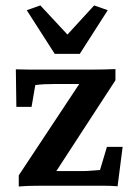

<svg xmlns="http://www.w3.org/2000/svg" viewBox="-20 -681 487 704"><path d="M163.1 -17.6 159.2 -53.7H281.2Q297.9 -53.7 314.5 -55.2Q331.1 -56.6 346.7 -57.6L372.1 -142.6H429.7L411.1 2Q386.7 0 359.9 0Q333 0 313.5 0H132.8Q112.3 0 90.8 0.5Q69.3 1 48.8 2.9V-38.1L293.9 -408.2L293 -373H181.6Q159.2 -373 141.6 -372.1Q124 -371.1 109.4 -369.1L95.7 -289.1H40L38.1 -426.8Q63.5 -425.8 89.8 -425.8Q116.2 -425.8 135.7 -425.8H318.4Q338.9 -425.8 360.4 -426.3Q381.8 -426.8 403.3 -427.7V-386.7ZM375 -643.6 272.5 -483.4H180.7L78.1 -643.6L127.9 -661.1L258.8 -520.5H196.3L325.2 -661.1Z"/></svg>

Font: Crimson Pro SemiBold
Style: Regular
Weight: 600
Designer: Jacques Le Bailly
Foundry: Baron von Fonthausen
Version: Version 1.003